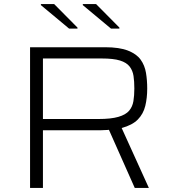

<svg xmlns="http://www.w3.org/2000/svg" viewBox="-20 -919 836 939"><path d="M127 0V-688H494Q564 -688 606 -671.5Q648 -655 668 -627Q688 -599 694 -562.5Q700 -526 700 -486Q700 -440 690.5 -401Q681 -362 654 -334.5Q627 -307 575 -293L708 0H639L503 -306L540 -292Q525 -285 507.5 -283.5Q490 -282 474 -282H190V0ZM190 -337H462Q523 -337 559 -347.5Q595 -358 611.5 -377.5Q628 -397 632.5 -424.5Q637 -452 637 -486Q637 -521 633 -547.5Q629 -574 614 -593.5Q599 -613 567 -623Q535 -633 478 -633H190ZM564 -779H523L385 -894V-899H450L564 -784ZM359 -779H318L180 -894V-899H245L359 -784Z"/></svg>

Font: Saira Expanded Light
Style: Regular
Weight: 300
Width: 7
Designer: Hector Gatti with collaboration of the Omnibus-Type team
Foundry: Omnibus-Type
Version: Version 1.101